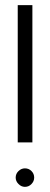

<svg xmlns="http://www.w3.org/2000/svg" viewBox="-20 -720 194 747"><path d="M49 -166V-700H106V-166ZM77 7Q63 7 52 -4Q41 -15 41 -29Q41 -44 52 -54.5Q63 -65 77 -65Q92 -65 102.5 -54.5Q113 -44 113 -29Q113 -15 102.5 -4Q92 7 77 7Z"/></svg>

Font: Stick No Bills Light
Style: Regular
Weight: 300
Version: Version 2.000